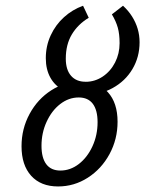

<svg xmlns="http://www.w3.org/2000/svg" viewBox="-20 -651 516 682"><path d="M56.5 -131.5Q56.5 -193.5 85.1 -246.4Q113.7 -299.2 162.1 -330.2Q210.5 -361.3 267.7 -361.3Q329 -361.3 363.3 -323.4Q397.6 -285.5 397.6 -218.5Q397.6 -156.5 369 -103.6Q340.3 -50.8 291.9 -19.8Q243.5 11.3 186.3 11.3Q125 11.3 90.7 -26.6Q56.5 -64.5 56.5 -131.5ZM326.6 -216.9Q326.6 -259.7 309.7 -282.3Q292.7 -304.8 259.7 -304.8Q224.2 -304.8 194 -281.5Q163.7 -258.1 145.6 -218.5Q127.4 -179 127.4 -133.1Q127.4 -90.3 144.4 -67.7Q161.3 -45.2 194.4 -45.2Q229.8 -45.2 260.1 -68.5Q290.3 -91.9 308.5 -131.5Q326.6 -171 326.6 -216.9ZM142.7 -444.4Q142.7 -487.9 160.1 -525.4Q177.4 -562.9 207.3 -589.9Q237.1 -616.9 275 -630.6L295.2 -587.9Q256.5 -564.5 235.1 -528.6Q213.7 -492.7 213.7 -442.7Q213.7 -403.2 232.3 -381.9Q250.8 -360.5 284.7 -360.5Q316.9 -360.5 344.8 -379Q372.6 -397.6 388.7 -429Q404.8 -460.5 404.8 -497.6Q404.8 -529.8 398.4 -552.8Q391.9 -575.8 377.4 -600L416.9 -630.6Q436.3 -612.9 449.2 -592.3Q462.1 -571.8 469 -548.8Q475.8 -525.8 475.8 -500.8Q475.8 -448.4 450.4 -405.6Q425 -362.9 380.2 -338.3Q335.5 -313.7 281.5 -313.7Q238.7 -313.7 207.3 -329.4Q175.8 -345.2 159.3 -374.6Q142.7 -404 142.7 -444.4Z"/></svg>

Font: Playfair Micro SmCond SmLight
Style: Italic
Weight: 360
Width: 4
Italic angle: -15.6°
Designer: Claus Eggers Sørensen
Foundry: Claus Eggers Sørensen
Version: Version 2.203;Glyphs 3.3 (3326)